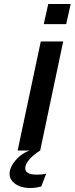

<svg xmlns="http://www.w3.org/2000/svg" viewBox="-20 -755 374 963"><path d="M68.5 0H181.5L297 -547H184.5ZM199.5 -634H312L334.5 -735H222ZM131 188Q158 188 187 180.5L211.5 116.5Q202 118.5 189.8 119.8Q177.5 121 165.5 121Q106.5 121 106.5 88.5Q106.5 68.5 128 44Q149.5 19.5 181.5 0H129.5Q104.5 7.5 81 26.8Q57.5 46 42.8 70Q28 94 28 116.5Q28 147 57 167.5Q86 188 131 188Z"/></svg>

Font: League Gothic SemiExpanded Italic
Style: Regular
Weight: 400
Width: 6
Designer: The League of Moveable Type
Version: Version 1.600; ttfautohint (v1.8.3)